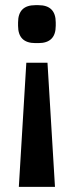

<svg xmlns="http://www.w3.org/2000/svg" viewBox="-20 -584 283 744"><path d="M196 -497V-484Q196 -417 129 -417H117Q50 -417 50 -484V-497Q50 -564 117 -564H129Q196 -564 196 -497ZM193 140H53L82 -341H164Z"/></svg>

Font: Krub SemiBold
Style: Regular
Weight: 600
Version: Version 1.000; ttfautohint (v1.6)